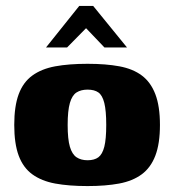

<svg xmlns="http://www.w3.org/2000/svg" viewBox="-20 -620 587 647"><path d="M275 7Q212 7 166 -1.5Q120 -10 89 -32.5Q58 -55 43 -95.5Q28 -136 28 -199Q28 -262 43 -302.5Q58 -343 89 -365.5Q120 -388 166 -396.5Q212 -405 275 -405Q337 -405 382.5 -396.5Q428 -388 458 -365.5Q488 -343 503.5 -302.5Q519 -262 519 -199Q519 -136 503.5 -95.5Q488 -55 457.5 -32.5Q427 -10 381.5 -1.5Q336 7 275 7ZM275 -80Q298 -80 311.5 -90Q325 -100 331.5 -125.5Q338 -151 338 -199Q338 -247 331.5 -273Q325 -299 311.5 -308.5Q298 -318 275 -318Q253 -318 238 -308.5Q223 -299 215.5 -273Q208 -247 208 -199Q208 -151 215.5 -125.5Q223 -100 238 -90Q253 -80 275 -80ZM135 -460 247 -600H294L408 -460H332L270 -525L206 -460Z"/></svg>

Font: Genos Thin ExtraBold
Style: Regular
Weight: 800
Version: Version 1.010